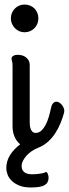

<svg xmlns="http://www.w3.org/2000/svg" viewBox="-20 -623 303 845"><path d="M110.8 -84Q110.8 -80.6 111.3 -73Q111.8 -65.4 114.3 -57.6Q116.7 -49.8 122.1 -43.9Q127.4 -38.1 137.2 -38.1Q151.9 -38.1 162.8 -48.8Q173.8 -59.6 181.9 -75.7Q189.9 -91.8 195.3 -110.6Q200.7 -129.4 204.1 -146Q207 -161.1 213.1 -168Q219.2 -174.8 226.3 -175.5Q233.4 -176.3 240.5 -171.9Q247.6 -167.5 253.2 -160.4Q258.8 -153.3 261.5 -144.5Q264.2 -135.7 262.2 -127.9Q256.3 -105.5 246.8 -82Q237.3 -58.6 223.6 -37.4Q210 -16.1 190.9 1Q171.9 18.1 147 27.8Q132.8 33.2 119.9 42Q106.9 50.8 97.2 61.5Q87.4 72.3 81.3 84.2Q75.2 96.2 75.2 107.9Q75.2 115.2 77.4 121.6Q79.6 127.9 85 133.1Q90.3 138.2 99.1 141.1Q107.9 144 121.1 144Q127 144 134.8 143.6Q142.6 143.1 150.9 142.1Q159.2 141.1 167 139.4Q174.8 137.7 180.2 134.8Q183.6 132.8 186 135.3Q188.5 137.7 190.2 141.8Q191.9 146 192.9 150.9Q193.8 155.8 193.8 159.2Q193.8 181.6 176.3 191.9Q158.7 202.1 116.2 202.1Q85.9 202.1 65.4 193.8Q44.9 185.5 32 173.1Q19 160.6 13.4 145.5Q7.8 130.4 7.8 117.2Q7.8 85.4 24.4 59.3Q41 33.2 68.8 12.2Q51.8 -2 43.5 -22.7Q35.2 -43.5 35.2 -65.9V-333Q35.2 -347.2 33 -353.5Q30.8 -359.9 30.8 -365.2Q30.8 -372.6 38.6 -377.2Q46.4 -381.8 57.1 -381.8Q82 -381.8 96.4 -368.9Q110.8 -356 110.8 -337.9ZM87.9 -481Q75.7 -481 64.7 -485.8Q53.7 -490.7 45.7 -499Q37.6 -507.3 32.7 -518.3Q27.8 -529.3 27.8 -542Q27.8 -555.2 32.7 -566.4Q37.6 -577.6 45.7 -585.7Q53.7 -593.8 64.7 -598.4Q75.7 -603 87.9 -603Q101.1 -603 112.3 -598.4Q123.5 -593.8 131.6 -585.7Q139.6 -577.6 144.3 -566.4Q148.9 -555.2 148.9 -542Q148.9 -529.3 144.3 -518.3Q139.6 -507.3 131.6 -499Q123.5 -490.7 112.3 -485.8Q101.1 -481 87.9 -481Z"/></svg>

Font: Grand Hotel
Style: Regular
Weight: 400
Designer: Brian J. Bonislawsky & Jim Lyles for Astigmatic (AOETI)
Foundry: Astigmatic (AOETI)
Version: Version 001.000